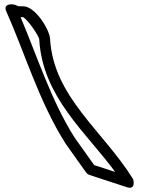

<svg xmlns="http://www.w3.org/2000/svg" viewBox="-20 -828 649 886"><path d="M511.5 -34.5 414.6 -66.2C395 -93.5 328.8 -186.1 324.1 -193.4C217.8 -360.6 150.8 -569.5 75 -749H85.8C106.3 -740.4 160.2 -661.7 161 -646.6C176.1 -379.5 379.4 -215.7 511.5 -34.5ZM565.2 35.8C609.7 50.3 594.3 -1.2 594.3 -1.2C456 -224.7 226.1 -380.7 211 -649.4C208.6 -691 142.9 -799 87 -799H64.2C63.4 -799.3 51.3 -808 33 -808C-10 -808 10.2 -772.8 10.2 -772.8C93.1 -587.2 161.5 -355.8 281.9 -166.6C290.2 -153.6 378.3 -30.9 378.7 -30.4C381.3 -26.7 386.2 -22.9 391.2 -21.2Z"/></svg>

Font: Rocketfuel
Style: Regular
Weight: 400
Designer: Mew Too
Foundry: Cannot Into Space Fonts.
Version: Version 0.27